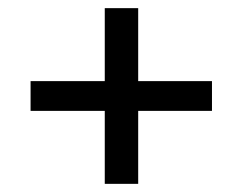

<svg xmlns="http://www.w3.org/2000/svg" viewBox="-20 -535 596 471"><path d="M237 -84V-263H55V-336H237V-515H319V-336H500V-263H319V-84Z"/></svg>

Font: Georama Extended
Style: Regular
Weight: 400
Width: 7
Designer: Jean-Baptiste Levee
Foundry: Production Type
Version: Version 1.000